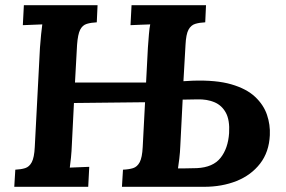

<svg xmlns="http://www.w3.org/2000/svg" viewBox="-20 -720 1104 740"><path d="M35 0 39 -66Q61 -67 77 -72Q93 -77 102.5 -95Q112 -113 114 -153L134 -536Q136 -563 138.5 -588Q141 -613 143 -626L68 -623L72 -700H356L353 -634Q331 -633 314.5 -628Q298 -623 289 -605.5Q280 -588 277 -547L269 -402H544L541 -326L265 -323L257 -164Q256 -137 253.5 -112Q251 -87 249 -74L324 -77L320 0ZM450 0 454 -66Q477 -67 493 -72Q509 -77 518.5 -95Q528 -113 530 -153L550 -536Q552 -563 554 -588Q556 -613 559 -626Q543 -625 518.5 -624.5Q494 -624 483 -623L487 -700H774L771 -634Q749 -633 732.5 -628Q716 -623 706.5 -605.5Q697 -588 695 -547L687 -407L723 -409Q813 -412 871.5 -395Q930 -378 963 -347Q996 -316 1009 -277.5Q1022 -239 1020 -199Q1017 -134 982.5 -89.5Q948 -45 892 -22.5Q836 0 766 0ZM666 -71Q678 -71 690.5 -71Q703 -71 715 -71.5Q727 -72 739 -72Q801 -75 830 -111.5Q859 -148 863 -207Q866 -257 850.5 -285.5Q835 -314 806.5 -326Q778 -338 741 -337Q727 -337 712.5 -336.5Q698 -336 684 -336L675 -159Q674 -132 671 -108Q668 -84 666 -71Z"/></svg>

Font: Lora
Style: Italic
Weight: 400
Italic angle: -3°
Designer: Olga Karpushina, Alexei Vanyashin (Cyrillic)
Foundry: Cyreal
Version: Version 3.008